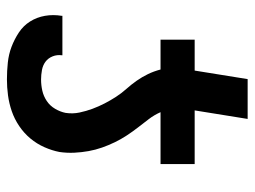

<svg xmlns="http://www.w3.org/2000/svg" viewBox="-108 -600 717 540"><g transform="rotate(90 250.0 -330.5)"><path d="M204 8Q180 8 156.5 5.5Q133 3 112 -5Q91 -13 72 -25.5Q53 -38 41 -57Q29 -76 25 -99Q21 -122 25 -146V-148H136V-147Q134 -133 139 -120.5Q144 -108 154 -100.5Q164 -93 177.5 -90.5Q191 -88 204 -88Q220 -88 235.5 -91.5Q251 -95 264.5 -104Q278 -113 286.5 -127.5Q295 -142 298 -157Q301 -177 297 -196Q293 -215 286.5 -232.5Q280 -250 271.5 -266.5Q263 -283 253 -298.5Q243 -314 230.5 -328Q218 -342 207.5 -357Q197 -372 189 -388.5Q181 -405 176 -424H92V-520H179L203 -669H315L291 -520H442V-424H296Q304 -406 315.5 -391Q327 -376 339 -360.5Q351 -345 361.5 -329Q372 -313 380.5 -295.5Q389 -278 395.5 -259.5Q402 -241 405.5 -221.5Q409 -202 410 -181.5Q411 -161 408 -140Q404 -119 394.5 -97.5Q385 -76 370 -58Q355 -40 335 -26.5Q315 -13 293 -5.5Q271 2 248.5 5Q226 8 204 8Z"/></g></svg>

Font: Iosevka SS18
Style: Bold Italic
Weight: 700
Italic angle: -9°
Monospace: yes
Designer: Belleve Invis
Foundry: Belleve Invis
Version: Version 25.1.1; ttfautohint (v1.8.4)